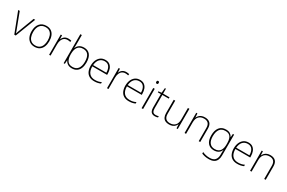

<svg xmlns="http://www.w3.org/2000/svg" viewBox="183 -2440 6512 4360"><g transform="rotate(30 3439.5 -260.0)"><path d="M204 0 0 -530H41L183 -155Q192 -133 198.5 -114Q205 -95 211 -78.5Q217 -62 222 -45H224Q230 -62 235.5 -79Q241 -96 248 -115Q255 -134 263 -155L405 -530H446L242 0Z M968 -265Q968 -186 942.5 -123.5Q917 -61 865.5 -25.5Q814 10 735 10Q660 10 608.5 -25.5Q557 -61 530.5 -123Q504 -185 504 -265Q504 -392 566.5 -466Q629 -540 740 -540Q819 -540 869.5 -504Q920 -468 944 -406Q968 -344 968 -265ZM544 -265Q544 -194 565 -139.5Q586 -85 628.5 -55Q671 -25 735 -25Q802 -25 844.5 -55.5Q887 -86 907.5 -140.5Q928 -195 928 -265Q928 -333 909 -387Q890 -441 849 -473Q808 -505 740 -505Q644 -505 594 -441.5Q544 -378 544 -265Z M1317 -538Q1339 -538 1358 -535.5Q1377 -533 1394 -528L1387 -492Q1369 -497 1353 -499.5Q1337 -502 1315 -502Q1263 -502 1227 -476.5Q1191 -451 1173 -404.5Q1155 -358 1155 -295V0H1117V-530H1151L1154 -429H1157Q1173 -475 1213.5 -506.5Q1254 -538 1317 -538Z M1537 -535Q1537 -509 1536 -475Q1535 -441 1534 -418H1537Q1555 -471 1604 -505.5Q1653 -540 1727 -540Q1831 -540 1886 -470.5Q1941 -401 1941 -266Q1941 -187 1917 -124.5Q1893 -62 1842.5 -26Q1792 10 1714 10Q1645 10 1601 -20.5Q1557 -51 1538 -97H1535L1529 0H1498V-760H1537ZM1724 -505Q1627 -505 1582 -442Q1537 -379 1537 -265V-256Q1537 -143 1579 -84Q1621 -25 1711 -25Q1805 -25 1853 -88Q1901 -151 1901 -267Q1901 -385 1857 -445Q1813 -505 1724 -505Z M2288 -540Q2356 -540 2399.5 -507.5Q2443 -475 2464.5 -419.5Q2486 -364 2486 -294V-263H2098Q2098 -148 2150 -86.5Q2202 -25 2300 -25Q2349 -25 2384.5 -32.5Q2420 -40 2465 -61V-23Q2426 -6 2387.5 2Q2349 10 2299 10Q2218 10 2164 -24Q2110 -58 2084 -119.5Q2058 -181 2058 -260Q2058 -338 2084 -401Q2110 -464 2161 -502Q2212 -540 2288 -540ZM2288 -505Q2208 -505 2158 -452Q2108 -399 2099 -297H2446Q2446 -390 2407 -447.5Q2368 -505 2288 -505Z M2835 -538Q2857 -538 2876 -535.5Q2895 -533 2912 -528L2905 -492Q2887 -497 2871 -499.5Q2855 -502 2833 -502Q2781 -502 2745 -476.5Q2709 -451 2691 -404.5Q2673 -358 2673 -295V0H2635V-530H2669L2672 -429H2675Q2691 -475 2731.5 -506.5Q2772 -538 2835 -538Z M3196 -540Q3264 -540 3307.5 -507.5Q3351 -475 3372.5 -419.5Q3394 -364 3394 -294V-263H3006Q3006 -148 3058 -86.5Q3110 -25 3208 -25Q3257 -25 3292.5 -32.5Q3328 -40 3373 -61V-23Q3334 -6 3295.5 2Q3257 10 3207 10Q3126 10 3072 -24Q3018 -58 2992 -119.5Q2966 -181 2966 -260Q2966 -338 2992 -401Q3018 -464 3069 -502Q3120 -540 3196 -540ZM3196 -505Q3116 -505 3066 -452Q3016 -399 3007 -297H3354Q3354 -390 3315 -447.5Q3276 -505 3196 -505Z M3581 -530V0H3542V-530ZM3561 -724Q3580 -724 3586.5 -714Q3593 -704 3593 -688Q3593 -672 3586.5 -662Q3580 -652 3561 -652Q3545 -652 3538 -662Q3531 -672 3531 -688Q3531 -704 3538 -714Q3545 -724 3561 -724Z M3893 -25Q3917 -25 3936 -28.5Q3955 -32 3971 -37V-4Q3955 2 3935 6Q3915 10 3890 10Q3844 10 3816 -7.5Q3788 -25 3774.5 -59Q3761 -93 3761 -143V-496H3681V-522L3761 -531L3773 -659H3800V-530H3968V-496H3800V-146Q3800 -87 3820.5 -56Q3841 -25 3893 -25Z M4490 -530V0H4458L4452 -103H4450Q4438 -73 4413.5 -47Q4389 -21 4351.5 -5.5Q4314 10 4262 10Q4202 10 4161.5 -11.5Q4121 -33 4100 -76Q4079 -119 4079 -183V-530H4118V-187Q4118 -104 4156 -64.5Q4194 -25 4265 -25Q4352 -25 4401.5 -76Q4451 -127 4451 -232V-530Z M4896 -540Q4984 -540 5031.5 -493Q5079 -446 5079 -347V0H5040V-345Q5040 -428 5002 -466.5Q4964 -505 4893 -505Q4807 -505 4757.5 -453.5Q4708 -402 4708 -297V0H4669V-530H4700L4706 -426H4709Q4722 -457 4746 -482.5Q4770 -508 4807 -524Q4844 -540 4896 -540Z M5449 -540Q5518 -540 5558 -513Q5598 -486 5621 -443H5624L5630 -530H5662V22Q5662 87 5639.5 136.5Q5617 186 5568 213Q5519 240 5438 240Q5378 240 5332.5 229.5Q5287 219 5251 204V163Q5287 181 5335 193Q5383 205 5439 205Q5538 205 5580.5 155.5Q5623 106 5623 23V-15Q5623 -40 5624 -61.5Q5625 -83 5626 -108H5623Q5603 -50 5555.5 -20Q5508 10 5438 10Q5336 10 5278 -58.5Q5220 -127 5220 -258Q5220 -389 5278 -464.5Q5336 -540 5449 -540ZM5451 -505Q5354 -505 5307 -440Q5260 -375 5260 -258Q5260 -144 5307 -84.5Q5354 -25 5441 -25Q5496 -25 5531.5 -43Q5567 -61 5587 -92.5Q5607 -124 5615.5 -164Q5624 -204 5624 -246V-289Q5624 -354 5607.5 -402.5Q5591 -451 5554 -478Q5517 -505 5451 -505Z M6040 -540Q6108 -540 6151.5 -507.5Q6195 -475 6216.5 -419.5Q6238 -364 6238 -294V-263H5850Q5850 -148 5902 -86.5Q5954 -25 6052 -25Q6101 -25 6136.5 -32.5Q6172 -40 6217 -61V-23Q6178 -6 6139.5 2Q6101 10 6051 10Q5970 10 5916 -24Q5862 -58 5836 -119.5Q5810 -181 5810 -260Q5810 -338 5836 -401Q5862 -464 5913 -502Q5964 -540 6040 -540ZM6040 -505Q5960 -505 5910 -452Q5860 -399 5851 -297H6198Q6198 -390 6159 -447.5Q6120 -505 6040 -505Z M6613 -540Q6701 -540 6748.5 -493Q6796 -446 6796 -347V0H6757V-345Q6757 -428 6719 -466.5Q6681 -505 6610 -505Q6524 -505 6474.5 -453.5Q6425 -402 6425 -297V0H6386V-530H6417L6423 -426H6426Q6439 -457 6463 -482.5Q6487 -508 6524 -524Q6561 -540 6613 -540Z"/></g></svg>

Font: Noto Sans Cham ExtraLight
Style: Regular
Weight: 250
Version: Version 2.002